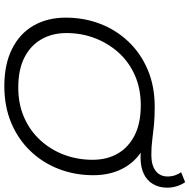

<svg xmlns="http://www.w3.org/2000/svg" viewBox="-14 -876 896 909"><g transform="rotate(90 434.5 -422.0)"><path d="M388 6Q285 6 212 -30.5Q139 -67 101.5 -132.5Q64 -198 64 -285Q64 -371 93 -447Q122 -523 177.5 -581.5Q233 -640 311 -673Q389 -706 486 -706Q535 -706 571.5 -702.5Q608 -699 641.5 -694.5Q675 -690 714 -690Q763 -690 789.5 -710.5Q816 -731 816 -767Q816 -786 810.5 -802Q805 -818 796 -831L843 -850Q855 -833 862 -811Q869 -789 869 -765Q869 -727 852 -698Q835 -669 803 -654Q771 -639 727 -639Q709 -639 693 -640.5Q677 -642 662 -643L686 -651Q747 -615 778.5 -554.5Q810 -494 810 -415Q810 -329 781 -253Q752 -177 696.5 -118.5Q641 -60 563 -27Q485 6 388 6ZM395 -60Q473 -60 536 -87.5Q599 -115 644 -164Q689 -213 713 -276.5Q737 -340 737 -412Q737 -480 707.5 -531Q678 -582 621 -611Q564 -640 479 -640Q401 -640 338 -612.5Q275 -585 230.5 -536Q186 -487 161.5 -423.5Q137 -360 137 -288Q137 -221 166.5 -169.5Q196 -118 253 -89Q310 -60 395 -60Z"/></g></svg>

Font: MOST Montserrat
Style: Italic
Weight: 400
Italic angle: -11.3°
Designer: Julieta Ulanovsky
Foundry: Julieta Ulanovsky
Version: Version 8.000;March 11, 2024;FontCreator 15.0.0.2926 64-bit